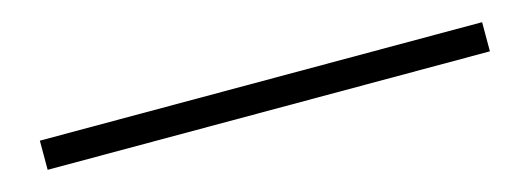

<svg xmlns="http://www.w3.org/2000/svg" viewBox="-17 11 825 299"><g transform="rotate(-15 395.5 160.5)"><path d="M39 137H752V184H39Z"/></g></svg>

Font: Genos Thin Medium
Style: Regular
Weight: 500
Version: Version 1.010